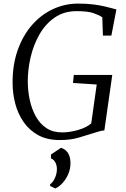

<svg xmlns="http://www.w3.org/2000/svg" viewBox="-20 -771 702 1068"><path d="M312 8Q242 8 192.5 -19.2Q143 -46.5 111.5 -92Q80 -137.5 65.2 -193.2Q50.5 -249 50 -306Q49 -407.5 77.5 -489.5Q106 -571.5 156.5 -630Q207 -688.5 273.5 -719.8Q340 -751 415 -751Q464 -751 500.2 -746.2Q536.5 -741.5 562.8 -735.2Q589 -729 607 -724Q612.5 -722.5 617.2 -721.2Q622 -720 627.5 -718.5L599.5 -573H552.5L549 -675Q529.5 -688 498.5 -698.5Q467.5 -709 406 -709Q335.5 -709 284 -673.2Q232.5 -637.5 199.2 -579Q166 -520.5 150 -451.2Q134 -382 134.5 -315.5Q135 -263 146 -213Q157 -163 179.8 -122.5Q202.5 -82 238.5 -58.2Q274.5 -34.5 325.5 -34.5Q367.5 -34.5 413.8 -47.8Q460 -61 487.5 -84.5L518 -301L386 -309.5L390.5 -354H604.5L560.5 -45.5Q546.5 -45 531.8 -40.2Q517 -35.5 494.5 -29Q460 -18 416.2 -5Q372.5 8 312 8ZM258.5 263V255Q271.5 245 279.8 230.5Q288 216 292.5 200Q297 184 296.5 169Q296.5 148 287.5 131.8Q278.5 115.5 263.5 110V88.5L319.5 51Q348.5 61 360.8 84.5Q373 108 372 141.5Q371 171.5 359 198.8Q347 226 328.2 246.8Q309.5 267.5 287.5 277.5Z"/></svg>

Font: Merriweather 48pt Light
Style: Italic
Weight: 300
Italic angle: -7.8°
Version: Version 2.101